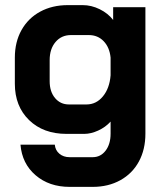

<svg xmlns="http://www.w3.org/2000/svg" viewBox="-20 -527 646 750"><path d="M60 38H194Q196 60 212 73.5Q228 87 252 87H342Q373 87 392.5 61.5Q412 36 412 -5V-52Q392 -30 363.5 -17Q335 -4 309 -4H240Q149 -4 93.5 -58Q38 -112 38 -200V-302Q38 -363 64 -409.5Q90 -456 137 -481.5Q184 -507 245 -507H303Q337 -507 369.5 -491Q402 -475 422 -449V-499H548V-5Q548 57 522.5 104Q497 151 450 177Q403 203 342 203H252Q172 203 119 157.5Q66 112 60 38ZM318 -119Q356 -119 382 -150.5Q408 -182 412 -233V-302Q408 -342 385 -366Q362 -390 327 -390H257Q220 -390 197 -363Q174 -336 174 -292V-210Q174 -169 195 -144Q216 -119 249 -119Z"/></svg>

Font: Stavian Bold
Style: Bold
Weight: 700
Version: Version 1.000; ttfautohint (v1.6)